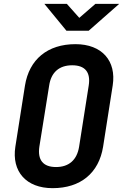

<svg xmlns="http://www.w3.org/2000/svg" viewBox="-20 -970 641 1000"><path d="M326 -810H442L601 -950H477L393 -877L328 -950H211ZM254 10C400 10 495 -69 517 -206L567 -525C587 -653 511 -740 373 -740C228 -740 132 -661 110 -524L60 -206C40 -77 116 10 254 10ZM272 -100C204 -100 175 -137 185 -206L236 -524C246 -593 288 -630 356 -630C424 -630 453 -593 442 -524L392 -206C381 -137 339 -100 272 -100Z"/></svg>

Font: JetBrains Mono
Style: Bold Italic
Weight: 558
Italic angle: -9°
Monospace: yes
Designer: Philipp Nurullin, Konstantin Bulenkov
Foundry: JetBrains
Version: Version 2.305